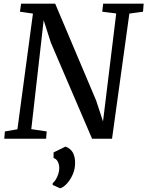

<svg xmlns="http://www.w3.org/2000/svg" viewBox="-20 -763 810 1056"><path d="M3.5 0 6.8 -40 75.8 -52 161.2 -688.3 89.6 -698.6 96.2 -743H283.4L508.7 -210.4L561.2 -50.5L540.9 -48.6L619.2 -689L542.4 -698.6L547.4 -743H770.2L766.6 -698.6L691.5 -688.3L596.2 0H486.4L259.6 -528.6L206.2 -696L225.4 -697.7L152.1 -52.7L237.1 -40L233.4 0ZM269.6 254.1 269.9 244.3Q279.7 236.9 287.9 222.7Q296.1 208.5 301.3 191.6Q306.5 174.8 305.9 159.8Q305.7 141.4 297.6 125.8Q289.5 110.2 274.6 106V75.4L340.4 43.1Q370.5 55.1 382.2 79.3Q394 103.5 393 137.2Q392.3 170.1 378.8 199.3Q365.3 228.6 346.6 248.3Q328 268 311 272.7Z"/></svg>

Font: Merriweather 7pt Light
Style: Italic
Weight: 300
Italic angle: -7.8°
Designer: Eben Sorkin
Foundry: Eben Sorkin
Version: Version 2.200;gftools[0.9.31]